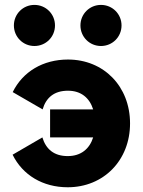

<svg xmlns="http://www.w3.org/2000/svg" viewBox="-20 -770 597 803"><path d="M316.4 -663.6C316.4 -615.7 354.5 -577.6 402.3 -577.6C450.2 -577.6 488.3 -615.7 488.3 -663.6C488.3 -711.4 450.2 -749.5 402.3 -749.5C354.5 -749.5 316.4 -711.4 316.4 -663.6ZM38.1 -663.6C38.1 -615.7 76.2 -577.6 124 -577.6C171.9 -577.6 210 -615.7 210 -663.6C210 -711.4 171.9 -749.5 124 -749.5C76.2 -749.5 38.1 -711.4 38.1 -663.6ZM523.9 -253.9C523.9 -408.7 414.1 -521 264.2 -521C159.7 -521 75.2 -470.2 33.2 -384.8L158.2 -312.5C172.9 -362.3 207 -390.6 264.2 -390.6C319.3 -390.6 354.5 -360.4 369.6 -312.5H189.5V-195.3H369.6C354.5 -147.5 318.8 -117.2 263.2 -117.2C206.5 -117.2 172.4 -145.5 157.2 -195.3L32.7 -123C74.7 -37.6 159.2 13.2 263.2 13.2C413.1 13.2 523.9 -99.1 523.9 -253.9Z"/></svg>

Font: Giphurs ExtraBold
Style: Regular
Weight: 800
Version: Version 1.000